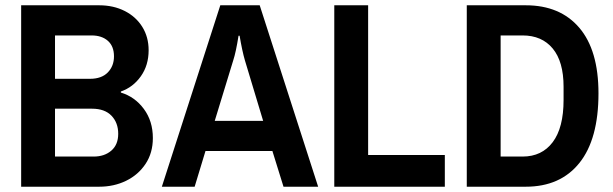

<svg xmlns="http://www.w3.org/2000/svg" viewBox="-20 -706 2317 726"><path d="M60 0V-686H355Q409 -686 451.5 -664.5Q494 -643 518 -604.5Q542 -566 542 -516Q542 -459 512.5 -417.5Q483 -376 437 -360V-356Q490 -340 524 -294Q558 -248 558 -184Q558 -128 530.5 -86.5Q503 -45 457 -22.5Q411 0 355 0ZM334 -114Q375 -114 401 -136.5Q427 -159 427 -200Q427 -242 401.5 -268.5Q376 -295 328 -295H188V-114ZM320 -408Q364 -408 387.5 -432Q411 -456 411 -493Q411 -531 388 -551.5Q365 -572 326 -572H188V-408Z M813 -686H962L1183 0H1052L1010 -135H757L716 0H592ZM906 -478Q896 -512 886 -571H882Q872 -508 862 -478L792 -249H975Z M1244 0V-686H1372V-120H1662V0Z M1745 0V-686H1968Q2098 -686 2170.5 -601Q2243 -516 2243 -353Q2243 -180 2171 -90Q2099 0 1968 0ZM1956 -114Q2029 -114 2070 -168.5Q2111 -223 2111 -328V-378Q2111 -473 2070 -522.5Q2029 -572 1956 -572H1873V-114Z"/></svg>

Font: AXENEO7
Style: Regular
Weight: 400
Designer: Hector Gatti, Simon Guibord
Foundry: Omnibus-Type, Jean-Christophe Thérien
Version: Version 1.000